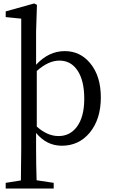

<svg xmlns="http://www.w3.org/2000/svg" viewBox="-20 -830 653 1112"><path d="M13 262V229L101 215Q103 91 103 31V-722L13 -731V-764L178 -810L194 -802L189 -646V-455Q262 -534 355 -534Q445 -534 503 -463Q564 -389 564 -266Q564 -140 500 -62Q437 14 338 14Q250 14 189 -60V31Q189 123 192 214L291 229V262ZM319 -42Q384 -42 424 -94Q468 -151 468 -258Q468 -365 428 -423Q390 -479 324 -479Q260 -479 193 -419V-97Q254 -42 319 -42Z"/></svg>

Font: GenRyuMin TW M
Style: Regular
Weight: 500
Version: Version 1.501;PS 1;hotconv 16.6.51;makeotf.lib2.5.65220